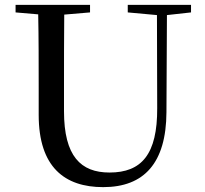

<svg xmlns="http://www.w3.org/2000/svg" viewBox="-20 -752 843 789"><path d="M505 -701 625 -690 626 -308C627 -118 562 -43 430 -43C312 -43 243 -110 243 -295V-394C243 -494 243 -594 244 -692L350 -701V-732H44V-701L137 -693C139 -594 139 -493 139 -394V-280C139 -65 246 17 404 17C572 17 663 -82 664 -291L666 -690L765 -701V-732H505Z"/></svg>

Font: Source Han Serif CN Medium
Style: Regular
Weight: 500
Designer: Ryoko NISHIZUKA 西塚涼子 (kana & ideographs); Frank Grießhammer (Latin, Greek & Cyrillic); Wenlong ZHANG 张文龙 (bopomofo); San
Foundry: Adobe
Version: Version 2.002;hotconv 1.1.0;makeotfexe 2.6.0